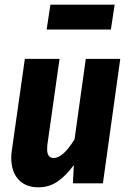

<svg xmlns="http://www.w3.org/2000/svg" viewBox="-20 -782 549 819"><path d="M28 -109Q28 -126 31 -144L86 -531H234L182 -164Q181 -157 181 -146Q181 -108 209 -108Q249 -108 298 -188L346 -531H493L419 0H291L295 -78Q262 -33 226 -8Q190 17 144 17Q89 17 58.5 -16.5Q28 -50 28 -109ZM453 -656H179L195 -762H469Z"/></svg>

Font: Fira Sans Condensed
Style: Bold Italic
Weight: 700
Width: 3
Italic angle: -8°
Designer: Carrois Corporate & Edenspiekermann AG
Foundry: Carrois Corporate GbR & Edenspiekermann AG
Version: Version 4.203